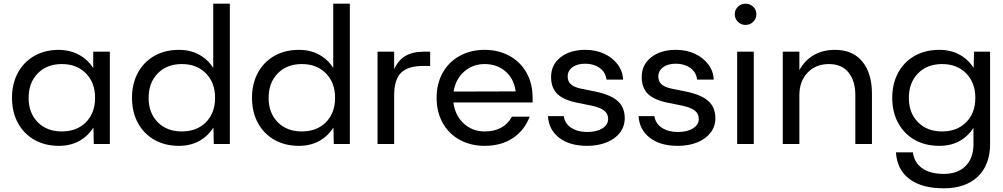

<svg xmlns="http://www.w3.org/2000/svg" viewBox="-20 -780 5433 1040"><path d="M486 -89Q456 -42 408.5 -16Q361 10 299 10Q224 10 166.5 -22.5Q109 -55 77 -114Q45 -173 45 -250Q45 -327 77 -386Q109 -445 166.5 -477.5Q224 -510 299 -510Q361 -509 408.5 -483Q456 -457 485 -411V-500H575V0H488ZM495 -250Q495 -332 445.5 -382.5Q396 -433 315 -433Q234 -433 184.5 -382.5Q135 -332 135 -250Q135 -168 184.5 -118Q234 -68 315 -68Q396 -68 445.5 -118Q495 -168 495 -250Z M1136 -89Q1106 -42 1058.5 -16Q1011 10 949 10Q874 10 816.5 -22.5Q759 -55 727 -114Q695 -173 695 -250Q695 -327 727 -386Q759 -445 816.5 -477.5Q874 -510 949 -510Q1011 -510 1058.5 -484Q1106 -458 1135 -412V-760H1225V0H1138ZM1145 -250Q1145 -332 1095.5 -382.5Q1046 -433 965 -433Q884 -433 834.5 -382.5Q785 -332 785 -250Q785 -168 834.5 -118Q884 -68 965 -68Q1046 -68 1095.5 -118Q1145 -168 1145 -250Z M1786 -89Q1756 -42 1708.5 -16Q1661 10 1599 10Q1524 10 1466.5 -22.5Q1409 -55 1377 -114Q1345 -173 1345 -250Q1345 -327 1377 -386Q1409 -445 1466.5 -477.5Q1524 -510 1599 -510Q1661 -510 1708.5 -484Q1756 -458 1785 -412V-760H1875V0H1788ZM1795 -250Q1795 -332 1745.5 -382.5Q1696 -433 1615 -433Q1534 -433 1484.5 -382.5Q1435 -332 1435 -250Q1435 -168 1484.5 -118Q1534 -68 1615 -68Q1696 -68 1745.5 -118Q1795 -168 1795 -250Z M2025 -500H2115V-405Q2137 -454 2176 -477Q2215 -500 2275 -500H2310V-423H2275Q2190 -423 2152.5 -386Q2115 -349 2115 -263V0H2025Z M2605 -510Q2680 -510 2739.5 -477.5Q2799 -445 2832 -386Q2865 -327 2865 -250V-225H2436Q2445 -154 2492 -111Q2539 -68 2605 -68Q2709 -68 2753 -148H2849Q2821 -74 2758 -32Q2695 10 2605 10Q2530 10 2470.5 -22.5Q2411 -55 2378 -114Q2345 -173 2345 -250Q2345 -327 2378 -386Q2411 -445 2470.5 -477.5Q2530 -510 2605 -510ZM2773 -285Q2765 -352 2719 -392.5Q2673 -433 2605 -433Q2541 -433 2494.5 -392.5Q2448 -352 2437 -284Z M3355 -349H3265Q3260 -390 3227.5 -412.5Q3195 -435 3150 -435Q3107 -435 3081 -416Q3055 -397 3055 -366Q3055 -339 3072 -323.5Q3089 -308 3126 -300L3200 -285Q3286 -268 3325 -233.5Q3364 -199 3364 -140Q3364 -96 3338.5 -62Q3313 -28 3266.5 -9Q3220 10 3160 10Q3065 10 3008.5 -34Q2952 -78 2948 -151H3034Q3039 -111 3074 -88Q3109 -65 3161 -65Q3211 -65 3242.5 -84.5Q3274 -104 3274 -136Q3274 -164 3252.5 -181Q3231 -198 3183 -208L3109 -223Q3033 -238 2999 -271Q2965 -304 2965 -363Q2965 -429 3016 -469.5Q3067 -510 3151 -510Q3207 -510 3252.5 -489Q3298 -468 3325.5 -431.5Q3353 -395 3355 -349Z M3846 -349H3756Q3751 -390 3718.5 -412.5Q3686 -435 3641 -435Q3598 -435 3572 -416Q3546 -397 3546 -366Q3546 -339 3563 -323.5Q3580 -308 3617 -300L3691 -285Q3777 -268 3816 -233.5Q3855 -199 3855 -140Q3855 -96 3829.5 -62Q3804 -28 3757.5 -9Q3711 10 3651 10Q3556 10 3499.5 -34Q3443 -78 3439 -151H3525Q3530 -111 3565 -88Q3600 -65 3652 -65Q3702 -65 3733.5 -84.5Q3765 -104 3765 -136Q3765 -164 3743.5 -181Q3722 -198 3674 -208L3600 -223Q3524 -238 3490 -271Q3456 -304 3456 -363Q3456 -429 3507 -469.5Q3558 -510 3642 -510Q3698 -510 3743.5 -489Q3789 -468 3816.5 -431.5Q3844 -395 3846 -349Z M4063 -500V0H3973V-500ZM4077 -703Q4077 -679 4060 -662Q4043 -645 4018 -645Q3994 -645 3977 -662Q3960 -679 3960 -703Q3960 -727 3977 -743.5Q3994 -760 4018 -760Q4043 -760 4060 -743.5Q4077 -727 4077 -703Z M4220 -500H4310V-400Q4338 -452 4387 -481Q4436 -510 4503 -510Q4599 -510 4651 -446.5Q4703 -383 4703 -273V0H4613V-265Q4613 -341 4576.5 -387Q4540 -433 4470 -433Q4398 -433 4354 -386Q4310 -339 4310 -265V0H4220Z M4813 -250Q4813 -327 4845 -386Q4877 -445 4934.5 -477.5Q4992 -510 5068 -510Q5130 -510 5177.5 -484Q5225 -458 5254 -412L5256 -500H5343V0Q5343 113 5276.5 176.5Q5210 240 5092 240Q4973 240 4906 189.5Q4839 139 4833 45H4925Q4932 101 4975.5 131.5Q5019 162 5092 162Q5168 162 5210.5 119Q5253 76 5253 0V-87Q5223 -41 5176.5 -15.5Q5130 10 5068 10Q4992 10 4934.5 -22.5Q4877 -55 4845 -114Q4813 -173 4813 -250ZM5263 -250Q5263 -332 5213.5 -382.5Q5164 -433 5083 -433Q5002 -433 4952.5 -382.5Q4903 -332 4903 -250Q4903 -168 4952.5 -118Q5002 -68 5083 -68Q5164 -68 5213.5 -118Q5263 -168 5263 -250Z"/></svg>

Font: Goli
Style: Regular
Weight: 400
Designer: jaikishan Patel
Foundry: MagicType
Version: Version 1.000